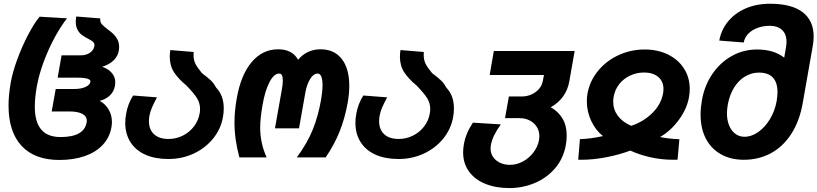

<svg xmlns="http://www.w3.org/2000/svg" viewBox="-20 -816 4262 1001"><path d="M24.5 -266Q24.5 -319.5 36 -385.5Q45 -438 69.5 -505Q94 -572 125.8 -633Q157.5 -694 186.5 -729L329.5 -720.5Q297.5 -680 265.2 -620.8Q233 -561.5 208 -494.2Q183 -427 172 -365.5Q161.5 -306.5 161.5 -260.5Q161.5 -180 194.8 -140.8Q228 -101.5 295.5 -101.5Q418 -101.5 431.5 -177Q432.5 -183 432.5 -186Q432.5 -210 409 -222.5Q385.5 -235 340.5 -235H249.5L270.5 -352H366Q402.5 -352 425.5 -362.5Q448.5 -373 451.5 -390Q453 -400 436.5 -405.5Q420 -411 385.5 -411H280.5L301 -527.5H400.5Q429 -527.5 448.8 -540.8Q468.5 -554 472 -576Q472.5 -577.5 472.5 -581Q472.5 -591.5 464.2 -598.5Q456 -605.5 438.5 -614.5Q418.5 -625 406 -634.5Q393.5 -644 384.2 -660.8Q375 -677.5 375 -703Q375 -713.5 377.5 -730L503 -720Q502.5 -717.5 502.5 -713Q502.5 -699 511.8 -688.8Q521 -678.5 541.5 -663Q560.5 -649 572.2 -637.8Q584 -626.5 592.5 -609.8Q601 -593 601 -571Q601 -560 599 -550Q594 -522.5 571.8 -500.8Q549.5 -479 512.5 -468Q545.5 -456.5 563.2 -435.5Q581 -414.5 581 -386Q581 -378 579.5 -369.5Q574.5 -339.5 553.8 -319.2Q533 -299 500 -290Q528.5 -275 546 -245.8Q563.5 -216.5 563.5 -179.5Q563.5 -167.5 561 -152.5Q551.5 -99 515.8 -60.8Q480 -22.5 422 -2.2Q364 18 289.5 18Q161 18 92.8 -55.2Q24.5 -128.5 24.5 -266Z M633 -175.5Q633 -198 637.5 -222.5Q641.5 -247 651 -272.2Q660.5 -297.5 674.5 -318L798.5 -308.5Q781 -276 772.2 -255.2Q763.5 -234.5 759 -212.5Q756.5 -196 756.5 -184.5Q756.5 -140.5 783.2 -116Q810 -91.5 858.5 -91.5Q898 -91.5 932.8 -108.8Q967.5 -126 991 -156.5Q1014.5 -187 1021 -225.5Q1023 -236 1023 -248Q1023 -278.5 1006.8 -304.5Q990.5 -330.5 951.5 -370.5Q910 -404.5 887.5 -439Q865 -473.5 865 -520Q865 -536.5 868 -555L989.5 -545Q989 -539.5 989 -529Q989 -504 998.5 -484.2Q1008 -464.5 1033 -434.5Q1067 -409 1081.2 -394.8Q1095.5 -380.5 1107.5 -358.5Q1146.5 -318 1146.5 -251Q1146.5 -227.5 1142.5 -206Q1131.5 -143.5 1091 -93.5Q1050.5 -43.5 989.5 -15.2Q928.5 13 858 13Q788 13 737.5 -9.8Q687 -32.5 660 -75.2Q633 -118 633 -175.5Z M1202.5 -176Q1202.5 -237.5 1214 -301.5Q1235.5 -425.5 1292 -492.2Q1348.5 -559 1430 -559Q1504 -559 1534 -504.5Q1580.5 -559 1651 -559Q1722.5 -559 1761.8 -508.8Q1801 -458.5 1801 -368Q1801 -329 1792.5 -279.5Q1778 -199 1750.8 -130.8Q1723.5 -62.5 1678 4.5H1527.5Q1582 -69.5 1610.2 -139.5Q1638.5 -209.5 1652.5 -289Q1661.5 -338.5 1661.5 -373Q1661.5 -402 1655 -417.2Q1648.5 -432.5 1636 -432.5Q1614 -432.5 1596.8 -403.8Q1579.5 -375 1572.5 -336.5L1539 -147H1413.5L1449 -346.5Q1454.5 -375.5 1454.5 -396Q1454.5 -432.5 1435.5 -432.5Q1408.5 -432.5 1385.2 -388.2Q1362 -344 1349 -270Q1336.5 -199 1336.5 -151Q1336.5 -111 1344.5 -73Q1352.5 -35 1370 4.5H1228Q1202.5 -89.5 1202.5 -176Z M1833 -175.5Q1833 -198 1837.5 -222.5Q1841.5 -247 1851 -272.2Q1860.5 -297.5 1874.5 -318L1998.5 -308.5Q1981 -276 1972.2 -255.2Q1963.5 -234.5 1959 -212.5Q1956.5 -196 1956.5 -184.5Q1956.5 -140.5 1983.2 -116Q2010 -91.5 2058.5 -91.5Q2098 -91.5 2132.8 -108.8Q2167.5 -126 2191 -156.5Q2214.5 -187 2221 -225.5Q2223 -236 2223 -248Q2223 -278.5 2206.8 -304.5Q2190.5 -330.5 2151.5 -370.5Q2110 -404.5 2087.5 -439Q2065 -473.5 2065 -520Q2065 -536.5 2068 -555L2189.5 -545Q2189 -539.5 2189 -529Q2189 -504 2198.5 -484.2Q2208 -464.5 2233 -434.5Q2267 -409 2281.2 -394.8Q2295.5 -380.5 2307.5 -358.5Q2346.5 -318 2346.5 -251Q2346.5 -227.5 2342.5 -206Q2331.5 -143.5 2291 -93.5Q2250.5 -43.5 2189.5 -15.2Q2128.5 13 2058 13Q1988 13 1937.5 -9.8Q1887 -32.5 1860 -75.2Q1833 -118 1833 -175.5Z M2394.5 -22.5Q2394.5 -41 2398.5 -64Q2408.5 -121.5 2445.5 -176.5L2591 -167.5Q2568.5 -136 2556 -110Q2543.5 -84 2539 -58.5Q2537.5 -50.5 2537.5 -42Q2537.5 -17.5 2550.5 2Q2563.5 21.5 2586.8 32.5Q2610 43.5 2638.5 43.5Q2673 43.5 2705.5 26.2Q2738 9 2761 -21Q2784 -51 2790.5 -87.5Q2792 -97.5 2792 -106Q2792 -133 2778.5 -154.5Q2765 -176 2741.5 -188Q2718 -200 2689.5 -200H2613L2633 -313H2700.5Q2726.5 -313 2750 -323.2Q2773.5 -333.5 2789.8 -352Q2806 -370.5 2810 -394.5L2816 -425H2533L2554.5 -550H2976L2948.5 -394Q2940.5 -347 2915 -312.2Q2889.5 -277.5 2851 -257Q2890.5 -235 2912.5 -198.2Q2934.5 -161.5 2934.5 -109Q2934.5 -86.5 2930 -60Q2917.5 10.5 2874 61.2Q2830.5 112 2767.8 138.2Q2705 164.5 2635.5 164.5Q2565 164.5 2510.5 142.5Q2456 120.5 2425.2 78.2Q2394.5 36 2394.5 -22.5Z M3123.5 -106.5Q3085.5 -136.5 3062.5 -185.2Q3039.5 -234 3039.5 -288Q3039.5 -309.5 3043 -328.5Q3055 -394.5 3098.2 -447Q3141.5 -499.5 3205.5 -528.8Q3269.5 -558 3341 -558Q3409 -558 3462.5 -531.8Q3516 -505.5 3546 -458.8Q3576 -412 3576 -352Q3576 -333 3572 -309Q3561.5 -249 3519.5 -191.5Q3477.5 -134 3421 -101.5Q3466.5 -92.5 3522 -90L3512.5 16.5L3492.5 17Q3427 17 3369 3.5Q3311 -10 3266 -31Q3213 -10.5 3143.8 3.2Q3074.5 17 3011 17L2994.5 16.5L3003.5 -90.5Q3060.5 -92.5 3123.5 -106.5ZM3177 -285.5Q3177 -245 3201.2 -212.2Q3225.5 -179.5 3271 -160Q3337 -182.5 3382 -227.8Q3427 -273 3437 -329.5Q3439 -339.5 3439 -351.5Q3439 -392.5 3411.2 -415.2Q3383.5 -438 3338 -438Q3299.5 -438 3265.5 -422.2Q3231.5 -406.5 3208.5 -377.5Q3185.5 -348.5 3179 -310Q3177 -298.5 3177 -285.5Z M3632.5 -218.5Q3632.5 -252.5 3639.5 -293.5Q3653 -370.5 3694 -430.5Q3735 -490.5 3795.5 -524.2Q3856 -558 3926.5 -558Q4014 -558 4068.5 -515.5L4078 -570.5Q4080.5 -587 4080.5 -598Q4080.5 -638.5 4057 -660Q4033.5 -681.5 3994.5 -681.5Q3959 -681.5 3929.2 -670.5Q3899.5 -659.5 3880.8 -639.8Q3862 -620 3857.5 -594.5L3730 -604.5Q3740 -660 3775.2 -703.5Q3810.5 -747 3867 -771.8Q3923.5 -796.5 3995.5 -796.5Q4107 -796.5 4164.5 -752.5Q4222 -708.5 4222 -625.5Q4222 -602.5 4217.5 -577L4165 -278.5Q4148 -182.5 4104.2 -116Q4060.5 -49.5 3997.2 -16.2Q3934 17 3858 17Q3790 17 3739 -11.5Q3688 -40 3660.2 -93Q3632.5 -146 3632.5 -218.5ZM4029 -288.5Q4033.5 -315 4033.5 -336.5Q4033.5 -386 4009.2 -411.8Q3985 -437.5 3937 -437.5Q3897.5 -437.5 3863.5 -416.8Q3829.5 -396 3806.2 -357.8Q3783 -319.5 3774 -268.5Q3770 -244.5 3770 -225.5Q3770 -190 3781.2 -162.2Q3792.5 -134.5 3813.2 -118.8Q3834 -103 3861 -103Q3898.5 -103 3933.8 -128Q3969 -153 3994.5 -195.5Q4020 -238 4029 -288.5Z"/></svg>

Font: JuliaMono ExtraBold
Style: Italic
Weight: 800
Italic angle: -9°
Monospace: yes
Designer: cormullion
Foundry: corm
Version: Version 0.057; ttfautohint (v1.8.4)